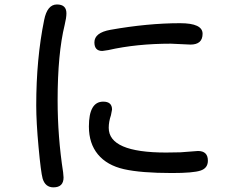

<svg xmlns="http://www.w3.org/2000/svg" viewBox="-20 -804 1040 851"><path d="M232.4 -784.2Q274.4 -784.2 274.4 -745.1Q274.4 -725.6 266.6 -693.4Q235.4 -566.4 235.4 -359.4Q235.4 -198.2 259.8 -40L261.7 -17.6Q261.7 26.4 216.8 26.4Q180.7 26.4 168.9 -12.7Q161.1 -41 150.9 -151.9Q140.6 -262.7 140.6 -336.9Q140.6 -543.9 175.8 -715.8Q189.5 -784.2 232.4 -784.2ZM737.3 -610.4Q585 -610.4 460 -582L433.6 -578.1Q398.4 -578.1 398.4 -616.2Q398.4 -659.2 469.7 -671.9Q634.8 -701.2 778.3 -701.2Q877.9 -701.2 877.9 -654.3Q877.9 -606.4 824.2 -606.4ZM437.5 -353.5Q476.6 -353.5 476.6 -318.4L471.7 -293Q461.9 -264.6 461.9 -237.3Q461.9 -127.9 715.8 -127.9L779.3 -128.9L857.4 -134.8Q901.4 -134.8 901.4 -91.8Q901.4 -58.6 868.7 -47.9Q835.9 -37.1 742.2 -37.1Q604.5 -37.1 529.3 -54.2Q454.1 -71.3 414.1 -119.6Q374 -168 374 -243.2Q374 -353.5 437.5 -353.5Z"/></svg>

Font: MotoyaLMaru
Style: W3 mono
Weight: 400
Version: Version 1.01